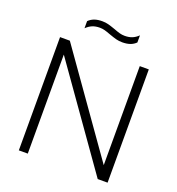

<svg xmlns="http://www.w3.org/2000/svg" viewBox="-160 -1050 1089 1179"><g transform="rotate(20 385.0 -460.0)"><path d="M616.5 -740H675.5V0H611L154 -647V0H95.5V-740H159.5L616.5 -93ZM377.5 -860.5Q354 -869.5 338.2 -873.8Q322.5 -878 306 -878Q278.5 -878 257.8 -869.5Q237 -861 218 -842.5V-889Q234 -905 255.5 -912.8Q277 -920.5 306.5 -920.5Q328 -920.5 346.8 -915.5Q365.5 -910.5 393.5 -900.5Q417 -891.5 432.8 -887.2Q448.5 -883 465 -883Q492.5 -883 513.2 -891.2Q534 -899.5 553 -918V-871.5Q537 -855.5 515.5 -848Q494 -840.5 464.5 -840.5Q443 -840.5 424.2 -845.5Q405.5 -850.5 377.5 -860.5Z"/></g></svg>

Font: Encode Sans Semi Expanded Light
Style: Regular
Weight: 300
Width: 6
Designer: Multiple Designers
Foundry: Impallari Type
Version: Version 2.000